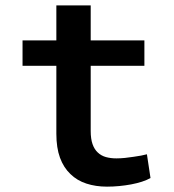

<svg xmlns="http://www.w3.org/2000/svg" viewBox="-20 -677 640 707"><path d="M314 -657.2H187.5V-528.3H63V-434.6H187.5V-184.6Q187.5 -132.8 200.9 -96.2Q214.4 -59.6 239.3 -36.1Q263.7 -12.2 298.1 -1Q332.5 10.3 374 10.3Q396.5 10.3 419.2 8.1Q441.9 5.9 462.9 2Q483.9 -2 502.2 -7.8Q520.5 -13.7 534.2 -21.5L521 -108.9Q512.2 -106.4 499.3 -104Q486.3 -101.6 471.7 -99.6Q456.5 -97.2 440.2 -95.5Q423.8 -93.8 408.7 -93.8Q387.7 -93.8 370.1 -98.6Q352.5 -103.5 339.8 -115.7Q327.6 -127 320.8 -146.2Q314 -165.5 314 -194.8V-434.6H511.7V-528.3H314Z"/></svg>

Font: Roboto Mono SemiBold
Style: Regular
Weight: 600
Monospace: yes
Designer: Google
Version: Version 3.000